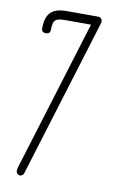

<svg xmlns="http://www.w3.org/2000/svg" viewBox="-82 -754 491 801"><g transform="rotate(10 163.5 -353.5)"><path d="M284 -683 76 -7Q62 8 50 -4Q44 -10 45 -18Q46 -20 46 -24Q46 -28 47 -30L244 -670H133Q103 -670 93 -660.5Q83 -651 83 -620Q83 -602 64 -602Q46 -602 46 -620Q46 -666 66.5 -687Q87 -708 133 -708H266Q285 -708 285 -689Q285 -684 284 -683Z"/></g></svg>

Font: Aaram
Style: Regular
Weight: 400
Designer: Tharique Azeez
Foundry: Tharique Azeez
Version: Version 1.7